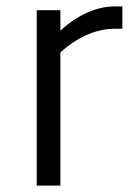

<svg xmlns="http://www.w3.org/2000/svg" viewBox="-20 -581 433 601"><path d="M363 -561V-491H340Q252 -491 169 -417V0H95V-549H169V-485Q208 -521 252 -541Q296 -561 340 -561Z"/></svg>

Font: Biryani Light
Style: Regular
Weight: 300
Designer: Dan Reynolds and Mathieu Réguer
Foundry: Dan Reynolds and Mathieu Réguer
Version: Version 1.004; ttfautohint (v1.1) -l 5 -r 5 -G 72 -x 0 -D la